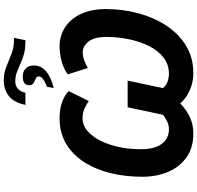

<svg xmlns="http://www.w3.org/2000/svg" viewBox="-34 -1036 1079 1052"><g transform="rotate(-90 506.0 -509.5)"><path d="M458 -910.2Q470.2 -971.7 505.4 -1000.2Q540.5 -1028.8 592.8 -1028.8Q632.3 -1028.8 666.5 -1014.9Q700.7 -1001 735.8 -987.1Q771 -973.1 813 -973.1H825.2L812 -910.2H803.2Q764.6 -910.2 735.6 -918.5Q706.5 -926.8 682.6 -938Q658.7 -949.2 635.7 -957.5Q612.8 -965.8 585.9 -965.8Q563.5 -965.8 547.1 -952.4Q530.8 -939 523.9 -910.2ZM549.8 -754.9 557.1 -792Q613.8 -814 613.8 -836.9Q613.8 -845.2 608.6 -849.1Q603.5 -853 596.2 -856Q585.4 -860.4 575.7 -866.9Q565.9 -873.5 565.9 -889.2Q565.9 -924.8 612.8 -924.8Q640.6 -924.8 657.2 -908.7Q673.8 -892.6 673.8 -863.8Q673.8 -786.6 549.8 -754.9ZM300.8 9.8Q223.1 9.8 170.4 -27.6Q117.7 -64.9 90.8 -128.4Q64 -191.9 64 -270Q64 -362.8 84.2 -444.6Q104.5 -526.4 144.8 -589.1Q185.1 -651.9 245.1 -687.5Q305.2 -723.1 384.8 -723.1Q436 -723.1 474.4 -708.7Q512.7 -694.3 533.2 -672.9L479 -563Q463.9 -573.7 439.9 -585.4Q416 -597.2 382.8 -597.2Q347.2 -597.2 316.7 -571.8Q286.1 -546.4 263.2 -502.2Q240.2 -458 227.5 -400.1Q214.8 -342.3 214.8 -277.8Q214.8 -203.1 243.9 -163.6Q272.9 -124 324.2 -124Q348.1 -124 367.4 -133.5Q386.7 -143.1 403.8 -157.2L444.8 -350.1H590.8L549.8 -157.2Q561 -140.6 583 -132.3Q605 -124 628.9 -124Q679.7 -124 717.5 -153.8Q755.4 -183.6 780.3 -233.2Q805.2 -282.7 817.6 -343.8Q830.1 -404.8 830.1 -466.8Q830.1 -532.2 804.9 -564.2Q779.8 -596.2 745.1 -596.2Q722.7 -596.2 698.5 -586.9Q674.3 -577.6 660.2 -567.9L625 -678.2Q658.7 -702.6 700.4 -712.9Q742.2 -723.1 775.9 -723.1Q838.4 -723.1 885 -691.7Q931.6 -660.2 957.3 -603.3Q982.9 -546.4 982.9 -470.2Q982.9 -378.4 960 -292.5Q937 -206.5 892.3 -138.4Q847.7 -70.3 782.2 -30.3Q716.8 9.8 631.8 9.8Q580.1 9.8 535.9 -10.7Q491.7 -31.2 465.8 -62Q431.6 -28.3 391.1 -9.3Q350.6 9.8 300.8 9.8Z"/></g></svg>

Font: Open Sans
Style: Bold Italic
Weight: 700
Italic angle: -12°
Designer: Monotype Design Team
Foundry: Monotype Imaging Inc.
Version: Version 3.003; ttfautohint (v1.8.4)